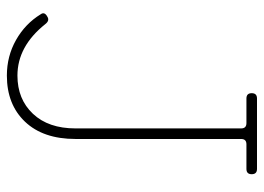

<svg xmlns="http://www.w3.org/2000/svg" viewBox="-122 -618 750 545"><g transform="rotate(90 252.5 -345.0)"><path d="M194 -20Q261 -20 302.5 -64Q344 -108 344 -185V-655Q344 -670 329 -670H259Q244 -670 244 -685Q244 -700 259 -700H459Q474 -700 474 -685Q474 -670 459 -670H389Q374 -670 374 -655V-185Q374 -93 325 -41.5Q276 10 194 10Q139 10 93 -16Q47 -42 20 -86Q12 -97 27 -105Q38 -112 48 -99Q111 -20 194 -20Z"/></g></svg>

Font: ClassicType
Style: Regular
Weight: 400
Version: Version 1.004